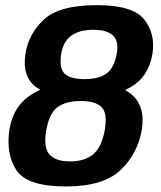

<svg xmlns="http://www.w3.org/2000/svg" viewBox="-20 -700 612 728"><path d="M230 7Q372 7 437.5 -55.5Q503 -118 518 -210.5Q532 -300.5 474.8 -345.2Q417.5 -390 298.5 -390Q179.5 -390 105.2 -345.5Q31 -301 16 -210.5Q1.5 -118.5 41.5 -55.8Q81.5 7 230 7ZM245.5 -88Q190.5 -88 167.2 -114.8Q144 -141.5 155.5 -206Q166.5 -270.5 198.2 -293.8Q230 -317 286 -317Q342 -317 365.2 -293.8Q388.5 -270.5 377 -206Q365.5 -141.5 333 -114.8Q300.5 -88 245.5 -88ZM289.5 -330Q408 -330 476 -369.8Q544 -409.5 558 -496Q570 -571 527.2 -625.8Q484.5 -680.5 348 -680.5Q205 -680.5 146.5 -626Q88 -571.5 76.5 -496Q63 -409.5 116.8 -369.8Q170.5 -330 289.5 -330ZM300.5 -400Q246 -400 224.5 -421.2Q203 -442.5 212.5 -498.5Q220.5 -543.5 251 -565.2Q281.5 -587 333.5 -587Q386 -587 408.5 -565.2Q431 -543.5 423 -498.5Q413.5 -443 384.2 -421.5Q355 -400 300.5 -400Z"/></svg>

Font: Anybody UltraCondensed Thin SemiBold
Style: Italic
Weight: 600
Italic angle: -10°
Version: Version 1.111